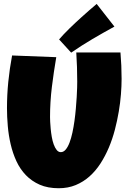

<svg xmlns="http://www.w3.org/2000/svg" viewBox="-20 -951 663 993"><path d="M608.9 -543Q608.9 -506.8 605.5 -463.4Q602.1 -419.9 594.2 -373.5Q586.4 -327.1 574 -279.5Q561.5 -231.9 543 -188Q524.4 -144 499.8 -105.7Q475.1 -67.4 443.1 -38.8Q411.1 -10.3 371.6 6.1Q332 22.5 283.7 22.5Q227.1 22.5 185.3 4.2Q143.6 -14.2 113.8 -45.2Q84 -76.2 64.9 -117.4Q45.9 -158.7 35.2 -204.8Q24.4 -251 20.3 -299.1Q16.1 -347.2 16.1 -391.6Q16.1 -460 22.9 -528.1Q29.8 -596.2 42.5 -664.1L271 -655.3Q257.8 -578.6 248.3 -501.2Q238.8 -423.8 238.8 -345.7Q238.8 -337.4 239.5 -321Q240.2 -304.7 242.2 -284.4Q244.1 -264.2 247.8 -242.9Q251.5 -221.7 257.8 -204.1Q264.2 -186.5 273.2 -175.3Q282.2 -164.1 294.4 -164.1Q308.6 -164.1 319.8 -177.5Q331.1 -190.9 339.6 -213.4Q348.1 -235.8 354.5 -265.1Q360.8 -294.4 365.2 -326.2Q369.6 -357.9 372.3 -389.6Q375 -421.4 376.7 -448.7Q378.4 -476.1 378.9 -497.1Q379.4 -518.1 379.4 -528.3Q379.4 -566.4 378.2 -604.2Q377 -642.1 374.5 -679.7H603Q608.9 -612.3 608.9 -543ZM571.8 -813.5Q513.7 -781.7 458.5 -749.3Q403.3 -716.8 348.1 -678.7L285.6 -747.1Q295.4 -758.8 309.1 -773.2Q322.8 -787.6 338.1 -802.7Q353.5 -817.9 370.1 -833.3Q386.7 -848.6 402.3 -862.8Q439.5 -896.5 480 -930.7Z"/></svg>

Font: Luckiest Guy RUS-BEL-UKR
Style: Regular
Weight: 400
Designer: Astigmatic (AOETI)
Foundry: Astigmatic (AOETI)
Version: Version 1.00 March 11, 2019, initial release